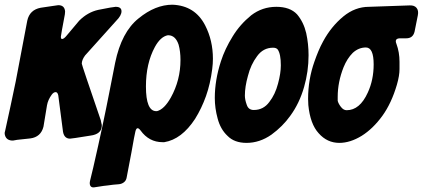

<svg xmlns="http://www.w3.org/2000/svg" viewBox="-52 -603 1799 817"><path d="M-2 -5Q-28 -7 -32 -33V-39L-30 -47Q-18 -100 -7 -152.5Q4 -205 15 -257L64 -515Q74 -561 121 -570Q156 -575 175 -578Q194 -581 196 -581Q223 -581 225 -554L224 -542Q207 -452 207 -447Q207 -437 212 -437Q220 -437 232 -452L285 -515Q321 -551 366 -561Q431 -574 440 -574Q465 -574 465 -555Q465 -537 443 -515L310 -367Q296 -348 296 -332Q296 -327 377 -91L378 -85L381 -72V-66Q379 -32 333 -26Q291 -19 269.5 -16Q248 -13 246 -13Q218 -13 215 -51L196 -197Q193 -211 185 -211Q176 -211 168 -200Q152 -178 148 -155L133 -64Q122 -20 77 -14L21 -8L4 -5H-2Z M331 167 345 109Q367 13 384 -67Q401 -147 414 -214L438 -336Q465 -467 538 -525Q609 -583 682 -583Q778 -579 821 -495Q854 -431 854 -353Q854 -332 851 -309Q843 -246 824.5 -194Q806 -142 778 -97Q721 -10 647 2H640Q582 2 546 -48Q530 -69 524 -43L518 -14Q515 3 507.5 44.5Q500 86 487 152Q485 165 475.5 172.5Q466 180 453 181Q441 182 429.5 183Q418 184 407 186L389 188L350 194Q338 196 333 188.5Q328 181 331 167ZM616 -130Q647 -138 675 -188Q716 -262 716 -348Q716 -384 708 -413Q695 -452 665 -453H662Q631 -447 607 -403Q569 -333 569 -235Q569 -131 612 -130H616Z M997 5Q945 5 916 -25Q886 -53 874 -99Q862 -143 862 -186Q862 -262 888 -342Q905 -395 938 -448Q969 -499 1017 -538Q1064 -574 1124 -574Q1182 -574 1212 -542Q1240 -509 1251 -462Q1261 -416 1261 -368Q1261 -299 1242 -233Q1222 -163 1183 -110Q1151 -65 1103 -30Q1053 5 997 5ZM1028 -135Q1069 -135 1094 -169Q1119 -201 1131 -247Q1143 -291 1143 -325Q1143 -373 1130 -392Q1124 -400 1110 -400Q1068 -400 1042 -364Q1015 -328 1003 -280Q990 -234 990 -196Q990 -179 998 -157Q1005 -135 1028 -135Z M1392 5Q1340 5 1304 -36Q1268 -75 1260 -156L1259 -182Q1259 -265 1286 -341Q1294 -364 1303 -385.5Q1312 -407 1323 -427Q1357 -490 1409 -533Q1459 -574 1518 -574L1691 -580Q1711 -581 1720.5 -569.5Q1730 -558 1726 -538L1712 -468Q1705 -440 1677 -440H1651Q1625 -440 1635 -416Q1648 -381 1648 -340V-309Q1648 -281 1637 -243Q1614 -164 1575 -110Q1535 -55 1487 -25Q1438 5 1392 5ZM1423 -134Q1479 -134 1513 -209Q1538 -263 1538 -329Q1538 -401 1505 -401Q1474 -401 1449 -378Q1425 -354 1410 -317Q1385 -254 1385 -191V-178V-174Q1388 -162 1398 -149Q1409 -134 1423 -134Z"/></svg>

Font: Bangerz
Style: Bold
Weight: 700
Designer: vernon adams
Foundry: Vernon Adams
Version: Version 2.10;February 7, 2025;FontCreator 13.0.0.2683 64-bit